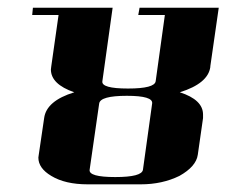

<svg xmlns="http://www.w3.org/2000/svg" viewBox="-20 -481 594 501"><path d="M64 -441.9 65.9 -460.9H273.9L247.1 -269Q244.1 -250 314 -250Q383.3 -250 386.2 -269L410.2 -441.9H340.8L344.2 -460.9H550.8L528.8 -308.1V-306.2Q522.9 -263.2 449.2 -240.2Q509.8 -220.7 509.8 -182.1V-174.8V-172.9L496.1 -77.1Q491.7 -46.4 448.2 -22Q403.3 0 347.2 0H209Q149.9 0 113.8 -22Q80.1 -42 80.1 -69.8Q80.1 -70.8 80.6 -73.5Q81.1 -76.2 81.1 -77.1L95.2 -172.9Q101.1 -217.8 173.8 -240.2Q112.8 -261.2 112.8 -299.8Q112.8 -301.3 113.3 -304Q113.8 -306.6 113.8 -308.1L132.8 -441.9ZM213.9 -38.1Q210.9 -19 280.8 -19Q350.1 -19 353 -38.1L377 -210.9Q379.9 -231 311 -231Q241.7 -231 238.8 -210.9Z"/></svg>

Font: Hjet
Style: Italic
Weight: 400
Designer: T. Christopher White
Version: Version 1.2